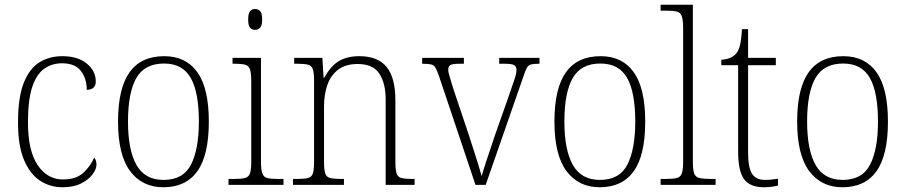

<svg xmlns="http://www.w3.org/2000/svg" viewBox="-20 -780 3823 810"><path d="M244 10Q191 10 148.5 -18Q106 -46 81 -106Q56 -166 56 -263Q56 -370 80.5 -431Q105 -492 147 -517.5Q189 -543 243 -543Q308 -543 346 -512Q384 -481 384 -436Q384 -402 346 -401Q346 -448 321.5 -480.5Q297 -513 241 -513Q199 -513 166.5 -490Q134 -467 116 -413Q98 -359 98 -264Q98 -143 139.5 -82.5Q181 -22 247 -23Q301 -23 331.5 -51Q362 -79 377 -115Q387 -105 387 -85Q387 -67 370.5 -44.5Q354 -22 322 -6Q290 10 244 10Z M669 10Q580 10 529 -58Q478 -126 478 -267Q478 -407 526.5 -475Q575 -543 673 -543Q764 -543 812.5 -475.5Q861 -408 861 -267Q861 -125 812.5 -57.5Q764 10 669 10ZM670 -21Q753 -21 786 -86Q819 -151 819 -267Q819 -391 784.5 -451.5Q750 -512 672 -512Q590 -512 555 -450.5Q520 -389 520 -267Q520 -148 555.5 -84.5Q591 -21 670 -21Z M1056 -654Q1043 -654 1035 -663Q1027 -672 1027 -698Q1027 -724 1035 -733Q1043 -742 1056 -742Q1069 -742 1077.5 -733Q1086 -724 1086 -698Q1086 -672 1077.5 -663Q1069 -654 1056 -654ZM944 0V-25H966Q998 -25 1013.5 -29Q1029 -33 1034.5 -48.5Q1040 -64 1040 -98V-435Q1040 -470 1035 -486Q1030 -502 1015.5 -506.5Q1001 -511 973 -511H961V-536H1081V-99Q1081 -65 1086.5 -49Q1092 -33 1107.5 -29Q1123 -25 1155 -25H1176V0Z M1216 0V-25H1232Q1263 -25 1279 -29Q1295 -33 1300 -48.5Q1305 -64 1305 -99V-438Q1305 -472 1300 -487.5Q1295 -503 1280 -507Q1265 -511 1237 -511H1221V-536H1340L1345 -453H1349Q1375 -502 1410 -522.5Q1445 -543 1496 -543Q1574 -543 1611 -497.5Q1648 -452 1648 -357V-99Q1648 -64 1653 -48.5Q1658 -33 1673.5 -29Q1689 -25 1720 -25H1729V0H1607V-361Q1607 -428 1580.5 -469Q1554 -510 1489 -510Q1438 -510 1406.5 -486Q1375 -462 1361 -421.5Q1347 -381 1347 -331V-98Q1347 -64 1352 -48.5Q1357 -33 1373 -29Q1389 -25 1420 -25H1431V0Z M1831 -462Q1823 -485 1816.5 -495.5Q1810 -506 1797.5 -508.5Q1785 -511 1761 -511V-536H1937V-511H1918Q1889 -511 1880 -505.5Q1871 -500 1871 -486Q1871 -475 1878.5 -451.5Q1886 -428 1892 -407L1959 -207Q1968 -179 1978.5 -146.5Q1989 -114 1998 -85Q2007 -56 2012 -37Q2017 -56 2031.5 -100Q2046 -144 2068 -209L2125 -371Q2141 -417 2150 -444Q2159 -471 2159 -485Q2159 -499 2149.5 -505Q2140 -511 2110 -511H2086V-536H2256V-511H2252Q2231 -511 2220 -508Q2209 -505 2202.5 -493.5Q2196 -482 2188 -457L2029 0H1986Z M2510 10Q2421 10 2370 -58Q2319 -126 2319 -267Q2319 -407 2367.5 -475Q2416 -543 2514 -543Q2605 -543 2653.5 -475.5Q2702 -408 2702 -267Q2702 -125 2653.5 -57.5Q2605 10 2510 10ZM2511 -21Q2594 -21 2627 -86Q2660 -151 2660 -267Q2660 -391 2625.5 -451.5Q2591 -512 2513 -512Q2431 -512 2396 -450.5Q2361 -389 2361 -267Q2361 -148 2396.5 -84.5Q2432 -21 2511 -21Z M2767 0V-25H2785Q2819 -25 2835 -29Q2851 -33 2856.5 -48.5Q2862 -64 2862 -98V-660Q2862 -695 2856.5 -711Q2851 -727 2836 -731Q2821 -735 2793 -735H2767V-760H2903V-98Q2903 -64 2908.5 -48.5Q2914 -33 2930.5 -29Q2947 -25 2980 -25H2999V0Z M3203 10Q3145 10 3119.5 -23.5Q3094 -57 3094 -142V-505H3023V-528Q3063 -530 3084 -552Q3096 -565 3102 -590Q3108 -615 3110 -657H3136V-536H3253V-505H3136V-137Q3136 -72 3153 -46.5Q3170 -21 3207 -21Q3223 -21 3235 -22.5Q3247 -24 3262 -26V3Q3232 10 3203 10Z M3534 10Q3445 10 3394 -58Q3343 -126 3343 -267Q3343 -407 3391.5 -475Q3440 -543 3538 -543Q3629 -543 3677.5 -475.5Q3726 -408 3726 -267Q3726 -125 3677.5 -57.5Q3629 10 3534 10ZM3535 -21Q3618 -21 3651 -86Q3684 -151 3684 -267Q3684 -391 3649.5 -451.5Q3615 -512 3537 -512Q3455 -512 3420 -450.5Q3385 -389 3385 -267Q3385 -148 3420.5 -84.5Q3456 -21 3535 -21Z"/></svg>

Font: Noto Serif Khmer SemiCondensed ExtraLight
Style: Regular
Weight: 200
Width: 4
Designer: Danh Hong and the Monotype Design Team
Foundry: Monotype Imaging Inc.
Version: Version 2.004; ttfautohint (v1.8.4.7-5d5b)